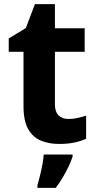

<svg xmlns="http://www.w3.org/2000/svg" viewBox="-20 -682 461 923"><path d="M309 -110Q332 -110 353.5 -115Q375 -120 394 -126V-15Q370 -4 338.5 3Q307 10 264 10Q215 10 176.5 -6Q138 -22 115.5 -61.5Q93 -101 93 -172V-433H22V-497L104 -547L148 -662H244V-546H387V-433H244V-181Q244 -145 261.5 -127.5Q279 -110 309 -110ZM329 71Q321 95 309 120Q297 145 282 170.5Q267 196 248 221H160V208Q166 188 172.5 161.5Q179 135 184 108Q189 81 190 61H329Z"/></svg>

Font: Noto Sans Lao Looped
Style: Bold
Weight: 700
Designer: Mark Frömberg, Ben Mitchell
Foundry: The Fontpad Ltd
Version: Version 1.001